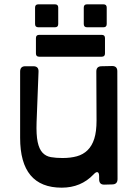

<svg xmlns="http://www.w3.org/2000/svg" viewBox="-20 -853 636 887"><path d="M73 -522Q73 -547 97 -547H134Q159 -547 158 -522L149 -288Q147 -230 154 -197Q161 -164 176.5 -147.5Q192 -131 215.5 -127Q239 -123 269 -123Q306 -123 335 -131Q364 -139 384.5 -159Q405 -179 415.5 -212Q426 -245 426 -296L425 -523Q425 -547 450 -547L498 -548Q522 -548 522 -524L523 -26Q523 -1 498 -1L461 0Q438 0 438 -25V-38Q438 -55 431 -57.5Q424 -60 412 -47Q354 14 265 14Q73 14 73 -216ZM146 -677Q146 -692 161 -692H450Q465 -692 465 -677V-606Q465 -591 450 -591H161Q146 -591 146 -606ZM367 -818Q367 -833 382 -833H458Q473 -833 473 -818V-742Q473 -727 458 -727H382Q367 -727 367 -742ZM142 -818Q142 -833 157 -833H234Q249 -833 249 -818V-742Q249 -727 234 -727H157Q142 -727 142 -742Z"/></svg>

Font: OpenDyslexic 3
Style: Regular
Weight: 400
Designer: Abelardo Gonzalez
Version: Version 1.000;PS 001.001;hotconv 1.0.56